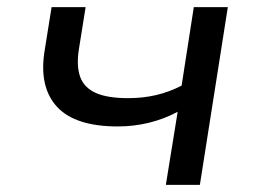

<svg xmlns="http://www.w3.org/2000/svg" viewBox="-20 -516 723 536"><path d="M443 0 476 -204Q439 -184 396.5 -173.5Q354 -163 309 -163Q190 -163 139.5 -217.5Q89 -272 104 -371L124 -496H219L200 -377Q193 -331 204 -301Q215 -271 247.5 -256.5Q280 -242 338 -242Q379 -242 415.5 -250.5Q452 -259 487 -277L521 -496H616L538 0Z"/></svg>

Font: Nunito Sans 7pt SemiExpanded
Style: Italic
Weight: 400
Width: 6
Italic angle: -9°
Designer: Vernon Adams
Foundry: Vernon Adams
Version: Version 3.101;gftools[0.9.27]